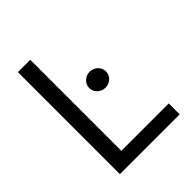

<svg xmlns="http://www.w3.org/2000/svg" viewBox="-203 -848 968 968"><g transform="rotate(-45 281.0 -363.5)"><path d="M88.1 0V-727.3H176.1V-78.1H514.2V0ZM345.2 -359.4Q320.7 -359.4 303.1 -376.1Q285.5 -392.8 285.5 -416.2Q285.5 -439.6 303.1 -456.3Q320.7 -473 345.2 -473Q369.7 -473 387.3 -456.3Q404.8 -439.6 404.8 -416.2Q404.8 -392.8 387.3 -376.1Q369.7 -359.4 345.2 -359.4Z"/></g></svg>

Font: Inter Alia
Style: Regular
Weight: 400
Designer: Rasmus Andersson (Latin, Greek, Cyrillic etc.) and Evan from Shavian.info (Shavian, old style figures)
Foundry: Shavian.info
Version: Version 0.001;git-37ab20767